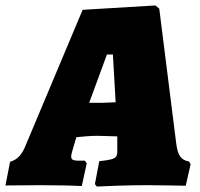

<svg xmlns="http://www.w3.org/2000/svg" viewBox="-53 -678 734 704"><path d="M640 -86 646 -76 628 3Q614 3 574 2Q534 1 490 1Q432 1 375 3Q318 5 302 6L295 -3L311 -87Q340 -90 353.5 -93.5Q367 -97 372 -103Q377 -109 377 -121V-139V-178L304 -180Q284 -180 260 -178Q236 -176 227 -175L214 -131Q208 -112 208 -104Q208 -96 213.5 -92.5Q219 -89 231 -89H258L265 -79L247 4Q232 3 188.5 2Q145 1 97 1L-33 2L-16 -85Q20 -94 39 -140L250 -642L517 -658L531 -646L593 -153Q597 -119 608 -104Q619 -89 640 -86ZM322 -301Q329 -301 371 -303L361 -478H339L274 -301Z"/></svg>

Font: Alegreya Black
Style: Italic
Weight: 900
Italic angle: -7°
Designer: Juan Pablo del Peral
Foundry: Huerta Tipografica
Version: Version 2.007; ttfautohint (v1.6)